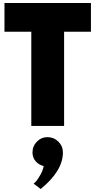

<svg xmlns="http://www.w3.org/2000/svg" viewBox="-20 -845 640 1288"><path d="M10 -825H590V-632H410V0H190V-632H10ZM298 75Q341 75 371.5 105Q402 135 402 178Q402 301 253 423L206 387Q212 382 221 372.5Q230 363 248.5 332Q267 301 273 269Q240 261 219 236.5Q198 212 198 178Q198 135 227.5 105Q257 75 298 75Z"/></svg>

Font: Spartan MB
Style: Regular
Weight: 900
Designer: Matt Bailey
Foundry: Matt Bailey
Version: Version 001.001